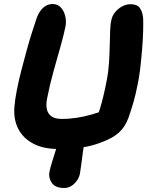

<svg xmlns="http://www.w3.org/2000/svg" viewBox="-20 -734 754 959"><path d="M269 10Q196 10 145.5 -17Q95 -44 71 -91Q47 -138 52 -200Q55 -238 64.5 -286Q74 -334 87.5 -386Q101 -438 114.5 -487Q128 -536 141.5 -577.5Q155 -619 164 -646Q177 -680 197.5 -697Q218 -714 242 -714Q268 -714 284 -696.5Q300 -679 306 -653Q312 -627 307 -601Q298 -558 282 -501Q266 -444 247.5 -378.5Q229 -313 215 -241Q209 -210 214.5 -187Q220 -164 238.5 -152Q257 -140 289 -140Q327 -140 365 -146Q403 -152 439.5 -162.5Q476 -173 506 -185L457 -129Q468 -156 477 -184Q486 -212 495 -248.5Q504 -285 514 -337Q521 -373 524 -415.5Q527 -458 528 -500Q529 -542 530 -577Q531 -612 536 -632Q539 -652 553 -670.5Q567 -689 588 -701Q609 -713 632 -713Q665 -713 678.5 -694Q692 -675 695 -643Q696 -621 695 -580Q694 -539 690 -490Q686 -441 680.5 -393Q675 -345 667 -310Q658 -263 646.5 -223Q635 -183 621 -144Q604 -99 574 -72Q544 -45 494 -26Q454 -10 417.5 -2.5Q381 5 345.5 7.5Q310 10 269 10ZM301 205Q256 205 238.5 179Q221 153 227 124Q231 105 239.5 77Q248 49 256.5 22.5Q265 -4 268 -19Q273 -41 290 -56Q307 -71 329 -79.5Q351 -88 370 -88Q389 -88 400.5 -79Q412 -70 407 -49Q399 -10 394 26Q389 62 385.5 90.5Q382 119 379 135Q373 162 351 183.5Q329 205 301 205Z"/></svg>

Font: Shantell Sans
Style: Bold Italic
Weight: 700
Italic angle: -11°
Designer: Stephen Nixon, Anya Danilova, Shantell Martin
Foundry: Arrow Type
Version: Version 1.011;[c5ecc13dd]